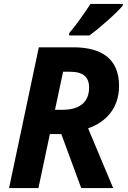

<svg xmlns="http://www.w3.org/2000/svg" viewBox="-20 -954 649 974"><path d="M331 -786V-774H433C484 -810 574 -890 603 -926V-934H439C408 -887 364 -823 331 -786ZM26 0H175L233 -274H291L392 0H554L427 -303C517 -334 584 -405 584 -518C584 -656 495 -714 352 -714H177ZM297 -397H259L300 -590H336C402 -590 432 -563 432 -510C432 -434 382 -397 297 -397Z"/></svg>

Font: Noto Sans
Style: Bold Italic
Weight: 700
Italic angle: -12°
Designer: Monotype Design Team
Foundry: Monotype Imaging Inc.
Version: Version 2.013